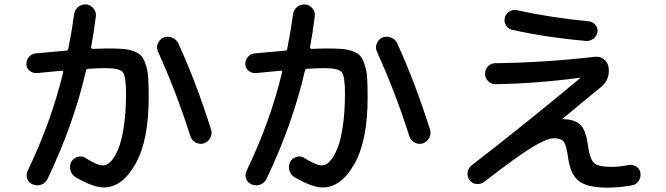

<svg xmlns="http://www.w3.org/2000/svg" viewBox="-20 -821 3040 877"><path d="M150.4 -487.3Q131.8 -485.4 116.7 -496.6Q101.6 -507.8 100.6 -526.9Q99.6 -545.9 111.8 -560.5Q124 -575.2 142.6 -577.1Q255.9 -587.9 283.2 -589.8Q290 -589.8 292 -597.7Q308.6 -682.6 318.4 -754.9Q321.3 -776.4 336.9 -789.1Q352.5 -801.8 374 -800.8Q393.6 -798.8 406.7 -783.2Q419.9 -767.6 418 -748Q408.2 -668.9 396.5 -607.4Q394.5 -598.6 402.3 -597.7Q450.2 -599.6 463.9 -599.6Q510.7 -599.6 539.1 -597.7Q567.4 -595.7 591.3 -586.9Q615.2 -578.1 626.5 -564.5Q637.7 -550.8 646.5 -523.4Q655.3 -496.1 657.2 -462.9Q659.2 -429.7 659.2 -375Q659.2 -178.7 598.6 -71.8Q538.1 35.2 454.1 35.2Q405.3 35.2 325.2 -11.7Q307.6 -22.5 301.8 -43Q295.9 -63.5 305.7 -82Q314.5 -98.6 335 -104.5Q355.5 -110.4 371.1 -98.6Q426.8 -64.5 451.2 -65.4Q469.7 -65.4 487.8 -85.4Q505.9 -105.5 521.5 -144Q537.1 -182.6 546.4 -248Q555.7 -313.5 555.7 -394.5Q555.7 -473.6 540.5 -491.7Q525.4 -509.8 460.9 -509.8Q432.6 -509.8 383.8 -506.8Q375 -506.8 373 -499Q317.4 -255.9 197.3 -3.9Q188.5 14.6 169.4 22Q150.4 29.3 129.9 21.5Q111.3 14.6 104.5 -4.4Q97.7 -23.4 106.4 -41Q214.8 -266.6 268.6 -491.2Q270.5 -498 261.7 -498Q245.1 -496.1 150.4 -487.3ZM849.6 -199.2Q785.2 -401.4 702.1 -584Q693.4 -602.5 700.7 -621.6Q708 -640.6 726.6 -649.4Q746.1 -657.2 766.1 -649.4Q786.1 -641.6 794.9 -622.1Q877 -442.4 944.3 -228.5Q950.2 -210 940.4 -191.4Q930.7 -172.9 911.1 -166Q892.6 -160.2 874 -169.9Q855.5 -179.7 849.6 -199.2Z M1150.4 -487.3Q1131.8 -485.4 1116.7 -496.6Q1101.6 -507.8 1100.6 -526.9Q1099.6 -545.9 1111.8 -560.5Q1124 -575.2 1142.6 -577.1Q1255.9 -587.9 1283.2 -589.8Q1290 -589.8 1292 -597.7Q1308.6 -682.6 1318.4 -754.9Q1321.3 -776.4 1336.9 -789.1Q1352.5 -801.8 1374 -800.8Q1393.6 -798.8 1406.7 -783.2Q1419.9 -767.6 1418 -748Q1408.2 -668.9 1396.5 -607.4Q1394.5 -598.6 1402.3 -597.7Q1450.2 -599.6 1463.9 -599.6Q1510.7 -599.6 1539.1 -597.7Q1567.4 -595.7 1591.3 -586.9Q1615.2 -578.1 1626.5 -564.5Q1637.7 -550.8 1646.5 -523.4Q1655.3 -496.1 1657.2 -462.9Q1659.2 -429.7 1659.2 -375Q1659.2 -178.7 1598.6 -71.8Q1538.1 35.2 1454.1 35.2Q1405.3 35.2 1325.2 -11.7Q1307.6 -22.5 1301.8 -43Q1295.9 -63.5 1305.7 -82Q1314.5 -98.6 1335 -104.5Q1355.5 -110.4 1371.1 -98.6Q1426.8 -64.5 1451.2 -65.4Q1469.7 -65.4 1487.8 -85.4Q1505.9 -105.5 1521.5 -144Q1537.1 -182.6 1546.4 -248Q1555.7 -313.5 1555.7 -394.5Q1555.7 -473.6 1540.5 -491.7Q1525.4 -509.8 1460.9 -509.8Q1432.6 -509.8 1383.8 -506.8Q1375 -506.8 1373 -499Q1317.4 -255.9 1197.3 -3.9Q1188.5 14.6 1169.4 22Q1150.4 29.3 1129.9 21.5Q1111.3 14.6 1104.5 -4.4Q1097.7 -23.4 1106.4 -41Q1214.8 -266.6 1268.6 -491.2Q1270.5 -498 1261.7 -498Q1245.1 -496.1 1150.4 -487.3ZM1849.6 -199.2Q1785.2 -401.4 1702.1 -584Q1693.4 -602.5 1700.7 -621.6Q1708 -640.6 1726.6 -649.4Q1746.1 -657.2 1766.1 -649.4Q1786.1 -641.6 1794.9 -622.1Q1877 -442.4 1944.3 -228.5Q1950.2 -210 1940.4 -191.4Q1930.7 -172.9 1911.1 -166Q1892.6 -160.2 1874 -169.9Q1855.5 -179.7 1849.6 -199.2Z M2341.8 -774.4Q2496.1 -740.2 2669.9 -723.6Q2687.5 -721.7 2699.7 -707.5Q2711.9 -693.4 2709 -674.8Q2706.1 -656.2 2690.9 -644.5Q2675.8 -632.8 2657.2 -633.8Q2479.5 -649.4 2320.3 -684.6Q2301.8 -688.5 2291.5 -704.6Q2281.2 -720.7 2286.1 -740.2Q2290 -758.8 2306.6 -768.6Q2323.2 -778.3 2341.8 -774.4ZM2191.4 9.8Q2175.8 21.5 2156.2 19.5Q2136.7 17.6 2125 2Q2113.3 -13.7 2115.7 -33.2Q2118.2 -52.7 2133.8 -65.4Q2368.2 -246.1 2628.9 -462.9Q2629.9 -462.9 2629.9 -464.8Q2629.9 -465.8 2627.9 -465.8Q2433.6 -439.5 2243.2 -436.5Q2223.6 -436.5 2209.5 -450.7Q2195.3 -464.8 2195.3 -484.4Q2195.3 -503.9 2209 -518.1Q2222.7 -532.2 2242.2 -532.2Q2467.8 -535.2 2696.3 -561.5Q2719.7 -564.5 2737.8 -550.8Q2755.9 -537.1 2759.8 -513.7Q2767.6 -458 2724.6 -422.9Q2654.3 -366.2 2550.8 -279.3Q2549.8 -278.3 2549.8 -277.3Q2549.8 -276.4 2551.8 -276.4H2552.7Q2600.6 -276.4 2627.9 -253.9Q2655.3 -231.4 2665 -160.2Q2673.8 -94.7 2693.4 -76.7Q2712.9 -58.6 2775.4 -58.6Q2805.7 -58.6 2852.5 -67.4Q2871.1 -70.3 2887.2 -59.6Q2903.3 -48.8 2905.3 -30.3Q2908.2 -10.7 2897 5.9Q2885.7 22.5 2867.2 25.4Q2809.6 36.1 2754.9 36.1Q2664.1 36.1 2625 6.8Q2585.9 -22.5 2575.2 -98.6Q2567.4 -157.2 2555.2 -173.3Q2543 -189.5 2509.8 -189.5Q2478.5 -189.5 2410.6 -148.4Q2342.8 -107.4 2191.4 9.8Z"/></svg>

Font: Rounded Mgen+ 2m medium
Style: Regular
Weight: 500
Designer: [Source Han Sans]
Ryoko NISHIZUKA  (kana & ideographs); Paul D. Hunt (Latin, Greek & Cyrillic); Wenlong ZHANG  (bopomofo
Version: Version 1.059.20150602